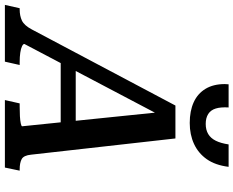

<svg xmlns="http://www.w3.org/2000/svg" viewBox="-162 -872 978 805"><g transform="rotate(90 327.5 -469.0)"><path d="M190 -297H457L454 -234H166ZM394 -657 410 -654 109 -82Q108 -77 118 -72Q128 -67 145.5 -64.5Q163 -62 185 -62H197L183 0H-55L-41 -62H-36Q-9 -62 11 -71.5Q31 -81 48 -113L367 -715H505L573 -110Q576 -79 591.5 -70.5Q607 -62 635 -62H640L627 0H344L358 -62H371Q393 -62 411.5 -63Q430 -64 441.5 -66.5Q453 -69 454 -72ZM278 -938Q278 -934 277.5 -930.5Q277 -927 277 -922Q277 -874 297 -841Q317 -808 353.5 -791.5Q390 -775 440 -775Q489 -775 528 -793Q567 -811 592 -846.5Q617 -882 624 -938H530Q525 -905 514.5 -884Q504 -863 486.5 -852.5Q469 -842 444 -842Q419 -842 402.5 -852.5Q386 -863 379.5 -884Q373 -905 375 -938Z"/></g></svg>

Font: Roboto Serif Medium
Style: Italic
Weight: 500
Italic angle: -10°
Designer: Greg Gazdowicz
Foundry: Commercial Type
Version: Version 1.008